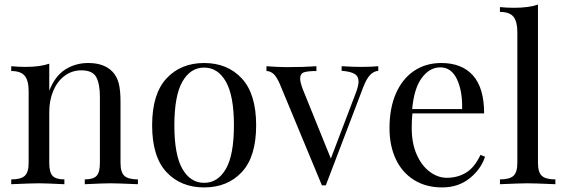

<svg xmlns="http://www.w3.org/2000/svg" viewBox="-20 -804 2466 838"><path d="M471 -491Q490 -471 498 -441Q506 -411 506 -360V-93Q506 -52 523 -36.5Q540 -21 582 -21V0Q490 -4 462 -4Q434 -4 350 0V-21Q387 -21 401.5 -36.5Q416 -52 416 -93V-382Q416 -438 400 -467.5Q384 -497 335 -497Q294 -497 262 -473Q230 -449 212.5 -407.5Q195 -366 195 -315V-93Q195 -52 209.5 -36.5Q224 -21 261 -21V0Q177 -4 149 -4Q121 -4 29 0V-21Q71 -21 88 -36.5Q105 -52 105 -93V-406Q105 -452 88 -473Q71 -494 29 -494V-515Q61 -512 91 -512Q154 -512 195 -526V-408Q220 -472 264.5 -500.5Q309 -529 365 -529Q435 -529 471 -491Z M1098 -257Q1098 -120 1035.5 -53Q973 14 871 14Q769 14 706.5 -53Q644 -120 644 -257Q644 -394 706.5 -461.5Q769 -529 871 -529Q973 -529 1035.5 -461.5Q1098 -394 1098 -257ZM741 -257Q741 -128 776 -67Q811 -6 871 -6Q931 -6 966 -67Q1001 -128 1001 -257Q1001 -386 966 -447.5Q931 -509 871 -509Q811 -509 776 -447.5Q741 -386 741 -257Z M1631 -515V-495Q1611 -493 1595.5 -477Q1580 -461 1566 -425L1402 5H1385L1201 -438Q1186 -472 1172 -483Q1158 -494 1143 -494V-515Q1195 -511 1231 -511Q1308 -511 1361 -515V-494Q1324 -494 1307 -488.5Q1290 -483 1290 -460Q1290 -446 1301 -416L1424 -112L1534 -401Q1545 -431 1545 -448Q1545 -471 1527.5 -481.5Q1510 -492 1471 -495V-515Q1523 -512 1555 -512Q1599 -512 1631 -515Z M2097 -120Q2079 -65 2029.5 -25.5Q1980 14 1910 14Q1839 14 1787 -18.5Q1735 -51 1707.5 -109.5Q1680 -168 1680 -245Q1680 -332 1708 -396Q1736 -460 1787 -494.5Q1838 -529 1906 -529Q1996 -529 2044.5 -474.5Q2093 -420 2093 -309H1780Q1777 -281 1777 -245Q1777 -179 1798.5 -130Q1820 -81 1855.5 -54.5Q1891 -28 1930 -28Q1978 -28 2015 -51Q2052 -74 2077 -128ZM1779 -328H1997Q1999 -406 1974.5 -458Q1950 -510 1902 -510Q1855 -510 1821 -464Q1787 -418 1779 -328Z M2328 -93Q2328 -52 2345 -36.5Q2362 -21 2404 -21V0Q2312 -4 2283 -4Q2254 -4 2162 0V-21Q2204 -21 2221 -36.5Q2238 -52 2238 -93V-664Q2238 -710 2221 -731Q2204 -752 2162 -752V-773Q2193 -770 2224 -770Q2287 -770 2328 -784Z"/></svg>

Font: Myanmar April Display
Style: Regular
Weight: 400
Designer: Khon Soe Zaw Thu
Foundry: Myanmar OS
Version: Version 2.50 April 12, 2019